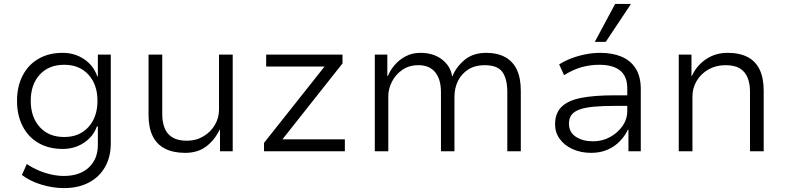

<svg xmlns="http://www.w3.org/2000/svg" viewBox="-20 -773 4018 981"><path d="M307 188Q249 188 190.5 170Q132 152 92 121L117 65Q145 84 176.5 97.5Q208 111 241.5 118.5Q275 126 306 126Q387 126 433.5 83Q480 40 480 -33V-127H475Q457 -76 409.5 -44Q362 -12 300 -12Q229 -12 176.5 -42.5Q124 -73 95.5 -128.5Q67 -184 67 -258Q67 -331 95.5 -386.5Q124 -442 176.5 -472.5Q229 -503 300 -503Q362 -503 410 -470.5Q458 -438 477 -383H480V-494H546V-40Q546 29 516.5 80.5Q487 132 433.5 160Q380 188 307 188ZM308 -73Q386 -73 432 -124Q478 -175 478 -258Q478 -341 432 -391.5Q386 -442 308 -442Q229 -442 183 -391.5Q137 -341 137 -258Q137 -175 183 -124Q229 -73 308 -73Z M926 8Q865 8 823 -13.5Q781 -35 760 -78Q739 -121 739 -184V-494H809V-188Q809 -150 821 -119Q833 -88 861 -71Q889 -54 935 -54Q982 -54 1019.5 -76.5Q1057 -99 1078 -135Q1099 -171 1099 -213V-494H1169V0H1104V-110H1102Q1075 -55 1032 -23.5Q989 8 926 8Z M1329 0V-43L1658 -458L1665 -433H1340V-494H1730V-449L1400 -32L1393 -61H1742V0Z M1895 0V-494H1959V-385H1962Q1974 -415 1997.5 -442Q2021 -469 2054 -486Q2087 -503 2128 -503Q2195 -503 2238.5 -469Q2282 -435 2290 -384H2292Q2312 -433 2355 -468Q2398 -503 2465 -503Q2521 -503 2560.5 -481.5Q2600 -460 2620.5 -417.5Q2641 -375 2641 -309V0H2572V-302Q2572 -370 2547 -405Q2522 -440 2456 -440Q2407 -440 2372.5 -418Q2338 -396 2320 -359.5Q2302 -323 2302 -278V0H2233V-302Q2233 -368 2203.5 -404Q2174 -440 2118 -440Q2070 -440 2035.5 -416Q2001 -392 1982.5 -355.5Q1964 -319 1964 -282V0Z M3000 8Q2948 8 2906 -11Q2864 -30 2840 -63Q2816 -96 2816 -137Q2816 -195 2849.5 -227.5Q2883 -260 2950 -273Q3017 -286 3118 -286H3198V-232H3122Q3060 -232 3015.5 -228Q2971 -224 2942.5 -214Q2914 -204 2900.5 -186.5Q2887 -169 2887 -141Q2887 -97 2922.5 -74Q2958 -51 3010 -51Q3057 -51 3096.5 -72.5Q3136 -94 3160.5 -129Q3185 -164 3185 -206V-322Q3185 -383 3148.5 -412.5Q3112 -442 3042 -442Q2996 -442 2952.5 -430Q2909 -418 2862 -389L2837 -444Q2867 -463 2902 -476Q2937 -489 2974 -496Q3011 -503 3047 -503Q3109 -503 3155.5 -483.5Q3202 -464 3228 -423Q3254 -382 3254 -318V0H3191V-110H3188Q3174 -80 3148 -52.5Q3122 -25 3085 -8.5Q3048 8 3000 8ZM3019 -559 3123 -753H3204L3075 -559Z M3448 0V-494H3513V-385H3515Q3540 -439 3588 -471Q3636 -503 3697 -503Q3759 -503 3800 -481.5Q3841 -460 3861.5 -417Q3882 -374 3882 -309V0H3812V-305Q3812 -345 3800 -375.5Q3788 -406 3761 -423Q3734 -440 3687 -440Q3638 -440 3599.5 -418Q3561 -396 3539.5 -359.5Q3518 -323 3518 -281V0Z"/></svg>

Font: Nunito Sans 7pt Light
Style: Regular
Weight: 300
Designer: Vernon Adams
Foundry: Vernon Adams
Version: Version 3.101;gftools[0.9.27]